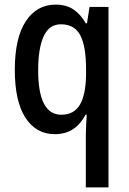

<svg xmlns="http://www.w3.org/2000/svg" viewBox="-20 -570 557 830"><path d="M351 18Q351 1 352 -22.5Q353 -46 355 -74H350Q328 -33 295.5 -11.5Q263 10 217 10Q136 10 90 -61Q44 -132 44 -268Q44 -406 91.5 -478Q139 -550 220 -550Q266 -550 297 -529.5Q328 -509 351 -469H356L367 -540H449V240H351ZM245 -74Q300 -74 325.5 -117.5Q351 -161 352 -248V-271Q352 -370 327 -417.5Q302 -465 243 -465Q193 -465 169 -413.5Q145 -362 145 -266Q145 -74 245 -74Z"/></svg>

Font: Noto Sans Myanmar Condensed Medium
Style: Regular
Weight: 500
Width: 3
Designer: Monotype Design Team
Foundry: Monotype Imaging Inc.
Version: Version 2.107; ttfautohint (v1.8.4.7-5d5b)